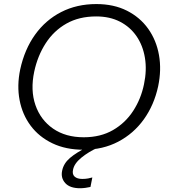

<svg xmlns="http://www.w3.org/2000/svg" viewBox="-20 -746 858 970"><path d="M402.5 10.5Q312.5 10.5 244.8 -22Q177 -54.5 135 -110.8Q93 -167 79 -240.2Q65 -313.5 82 -395Q104 -496.5 157.2 -570.8Q210.5 -645 289.2 -685.2Q368 -725.5 466.5 -725.5Q555 -725.5 621.2 -692Q687.5 -658.5 728.8 -600.5Q770 -542.5 783.2 -467.8Q796.5 -393 779 -310Q758.5 -215.5 706.8 -143.2Q655 -71 577.2 -30.2Q499.5 10.5 402.5 10.5ZM403 -52.5Q488 -52.5 550.8 -88.8Q613.5 -125 653 -186Q692.5 -247 707.5 -320.5Q722.5 -391.5 712.2 -453.8Q702 -516 669.8 -563Q637.5 -610 586 -636.5Q534.5 -663 466 -663Q379.5 -663 315.5 -626.8Q251.5 -590.5 210.8 -527.2Q170 -464 153 -384.5Q133 -290.5 159 -215.2Q185 -140 248.2 -96.2Q311.5 -52.5 403 -52.5ZM384.5 205Q333 205 309.5 178.8Q286 152.5 294 116Q301.5 79.5 333.2 52.2Q365 25 425 -5.5L428.5 -21L462.5 -24L474 0Q427.5 21 391.2 50.5Q355 80 349 111.5Q344 134.5 357 146.2Q370 158 396 158Q412 158 425.2 155.5Q438.5 153 446.5 150.5L437 198.5Q427 201 412.2 203Q397.5 205 384.5 205Z"/></svg>

Font: Commissioner Light
Style: Italic
Weight: 300
Italic angle: -12°
Designer: Kostas Bartsokas
Foundry: Kostas Bartsokas
Version: Version 1.000; ttfautohint (v1.8.3)